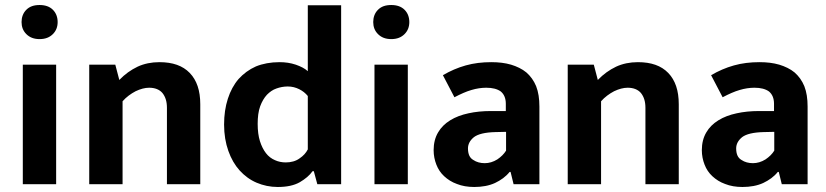

<svg xmlns="http://www.w3.org/2000/svg" viewBox="-20 -735 3295 766"><path d="M204 0H71V-477H204ZM138 -579C115 -579 98 -586 85 -599C72 -612 66 -628 66 -647C66 -666 72 -683 85 -696C98 -709 115 -715 138 -715C160 -715 178 -709 191 -696C204 -683 210 -666 210 -647C210 -628 204 -612 191 -599C178 -586 161 -579 138 -579Z M469 -331V0H336V-477H440L456 -416C478 -439 502 -456 529 -469C555 -481 584 -487 616 -487C669 -487 709 -473 737 -444C765 -415 779 -374 779 -319V0H646V-305C646 -330 640 -349 628 -364C616 -378 598 -385 575 -385C558 -385 540 -380 521 -371C502 -361 484 -348 469 -331Z M1208 -451V-714H1341V0H1246L1232 -52H1227C1215 -35 1198 -21 1176 -8C1153 5 1124 11 1088 11C1058 11 1030 5 1004 -6C978 -17 955 -34 936 -55C917 -76 902 -102 891 -133C880 -164 874 -199 874 -238C874 -276 879 -310 889 -341C899 -372 913 -398 932 -420C951 -441 974 -458 1001 -470C1028 -481 1060 -487 1095 -487C1118 -487 1139 -484 1160 -477C1180 -470 1196 -462 1208 -451ZM1208 -139V-352C1199 -363 1188 -372 1174 -379C1160 -386 1145 -390 1128 -390C1112 -390 1097 -387 1083 -382C1068 -377 1056 -368 1045 -357C1034 -345 1025 -330 1018 -311C1011 -292 1008 -268 1008 -241C1008 -214 1011 -191 1017 -172C1023 -153 1031 -137 1041 -124C1051 -111 1063 -102 1077 -96C1090 -90 1105 -87 1120 -87C1141 -87 1160 -92 1175 -103C1190 -113 1201 -125 1208 -139Z M1607 0H1474V-477H1607ZM1541 -579C1518 -579 1501 -586 1488 -599C1475 -612 1469 -628 1469 -647C1469 -666 1475 -683 1488 -696C1501 -709 1518 -715 1541 -715C1563 -715 1581 -709 1594 -696C1607 -683 1613 -666 1613 -647C1613 -628 1607 -612 1594 -599C1581 -586 1564 -579 1541 -579Z M1793 -347 1747 -435C1776 -452 1806 -465 1838 -474C1870 -483 1904 -487 1940 -487C1969 -487 1995 -484 2019 -477C2042 -470 2063 -460 2080 -446C2097 -431 2110 -413 2119 -391C2128 -368 2132 -341 2132 -310V0H2029L2017 -49H2013C1998 -30 1978 -16 1955 -5C1931 6 1903 11 1872 11C1846 11 1823 7 1803 -1C1783 -8 1766 -19 1752 -32C1738 -45 1728 -60 1721 -78C1714 -96 1710 -115 1710 -136C1710 -163 1716 -187 1728 -207C1739 -226 1755 -242 1776 -255C1797 -268 1821 -277 1849 -283C1876 -289 1906 -292 1938 -292H1998V-321C1998 -343 1991 -359 1978 -370C1964 -380 1945 -385 1920 -385C1901 -385 1881 -382 1861 -376C1840 -370 1818 -360 1793 -347ZM1999 -134V-209L1956 -208C1915 -207 1887 -200 1871 -188C1855 -175 1847 -160 1847 -143C1847 -120 1854 -105 1868 -97C1881 -88 1897 -84 1914 -84C1931 -84 1948 -89 1964 -99C1979 -109 1991 -121 1999 -134Z M2378 -331V0H2245V-477H2349L2365 -416C2387 -439 2411 -456 2438 -469C2464 -481 2493 -487 2525 -487C2578 -487 2618 -473 2646 -444C2674 -415 2688 -374 2688 -319V0H2555V-305C2555 -330 2549 -349 2537 -364C2525 -378 2507 -385 2484 -385C2467 -385 2449 -380 2430 -371C2411 -361 2393 -348 2378 -331Z M2863 -347 2817 -435C2846 -452 2876 -465 2908 -474C2940 -483 2974 -487 3010 -487C3039 -487 3065 -484 3089 -477C3112 -470 3133 -460 3150 -446C3167 -431 3180 -413 3189 -391C3198 -368 3202 -341 3202 -310V0H3099L3087 -49H3083C3068 -30 3048 -16 3025 -5C3001 6 2973 11 2942 11C2916 11 2893 7 2873 -1C2853 -8 2836 -19 2822 -32C2808 -45 2798 -60 2791 -78C2784 -96 2780 -115 2780 -136C2780 -163 2786 -187 2798 -207C2809 -226 2825 -242 2846 -255C2867 -268 2891 -277 2919 -283C2946 -289 2976 -292 3008 -292H3068V-321C3068 -343 3061 -359 3048 -370C3034 -380 3015 -385 2990 -385C2971 -385 2951 -382 2931 -376C2910 -370 2888 -360 2863 -347ZM3069 -134V-209L3026 -208C2985 -207 2957 -200 2941 -188C2925 -175 2917 -160 2917 -143C2917 -120 2924 -105 2938 -97C2951 -88 2967 -84 2984 -84C3001 -84 3018 -89 3034 -99C3049 -109 3061 -121 3069 -134Z"/></svg>

Font: Holmes&Hills Bold
Style: Bold
Weight: 500
Designer: Noopur Datye, Girish Dalvi, Yashodeep Gholap, Pallavi Karambelkar
Foundry: Ek Type
Version: ""